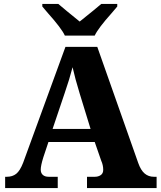

<svg xmlns="http://www.w3.org/2000/svg" viewBox="-20 -951 812 971"><path d="M6 -57H15Q43 -57 62 -72Q81 -87 97 -128L311 -714H472L679 -127Q692 -90 711.5 -73.5Q731 -57 758 -57H772V0H420V-57H460Q477 -57 489.5 -65.5Q502 -74 502 -92Q502 -116 492 -138L459 -233H225L199 -155Q186 -113 186 -93Q186 -76 196.5 -66.5Q207 -57 226 -57H272V0H6ZM438 -299 383 -478Q360 -553 347 -611Q331 -549 307 -480L246 -299ZM222 -885 194 -918V-931H275Q310 -901 383 -842Q468 -910 492 -931H573V-918L545 -885Q476 -808 459 -771H308Q291 -808 222 -885Z"/></svg>

Font: Noto Serif ExtraBold
Style: Regular
Weight: 800
Designer: Monotype Design Team
Foundry: Monotype Imaging Inc.
Version: Version 1.001